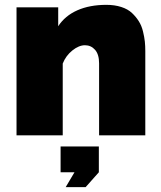

<svg xmlns="http://www.w3.org/2000/svg" viewBox="-20 -556 661 789"><path d="M577.1 0H387.2V-295.9Q387.2 -332.5 370.6 -351.3Q354 -370.1 329.1 -370.1Q304.2 -370.1 277.3 -348.6Q250.5 -327.1 237.8 -294.9V0H47.9V-525.9H219.2V-448.2Q247.1 -491.2 297.9 -513.7Q348.6 -536.1 417 -536.1Q451.2 -536.1 478.3 -527.3Q505.4 -518.6 522.2 -502.7Q539.1 -486.8 550.5 -468.5Q562 -450.2 567.6 -427Q573.2 -403.8 575.2 -385.3Q577.1 -366.7 577.1 -346.2ZM250 212.9 286.1 151.9H229V45.9H386.2V151.9L332 212.9Z"/></svg>

Font: Rawline Black
Style: Regular
Weight: 900
Designer: Matt McInerney, Pablo Impallari, Rodrigo Fuenzalida
Foundry: Matt McInerney, Pablo Impallari, Rodrigo Fuenzalida
Version: Version 4.020;PS 004.020;hotconv 1.0.88;makeotf.lib2.5.64775